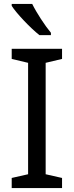

<svg xmlns="http://www.w3.org/2000/svg" viewBox="-20 -964 379 984"><path d="M145 -944H40V-934C63 -897 136 -820 182 -784H241V-796C210 -833 167 -899 145 -944ZM298 0V-52L214 -71V-642L298 -662V-714H40V-662L124 -642V-71L40 -52V0Z"/></svg>

Font: Noto Sans Cuneiform
Style: Regular
Weight: 400
Designer: Monotype Design Team
Foundry: Monotype Imaging Inc.
Version: Version 2.001